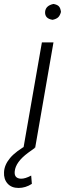

<svg xmlns="http://www.w3.org/2000/svg" viewBox="-89 -741 331 963"><path d="M87.4 0H28.8L121.1 -528.3H179.2ZM137.2 -681.2Q139.6 -712.9 179.2 -721.2Q198.2 -717.8 206.3 -709.2Q214.4 -700.7 216.8 -681.2Q211.9 -662.6 202.6 -654.1Q193.4 -645.5 174.8 -641.6Q135.3 -647.5 137.2 -681.2ZM85 1.5 51.8 25.4Q-10.7 71.8 -15.1 118.2Q-19 153.8 16.1 155.3Q37.1 155.8 67.4 139.6L70.8 181.2Q39.1 201.7 3.9 201.7Q-31.7 201.7 -51.3 179.4Q-70.8 157.2 -68.8 122.6Q-67.4 86.4 -38.6 51.8Q-9.8 17.1 55.2 -18.6Z"/></svg>

Font: RobotoInd Light
Style: Italic
Weight: 300
Italic angle: -12°
Designer: Google
Version: Version 2.001151; 2014